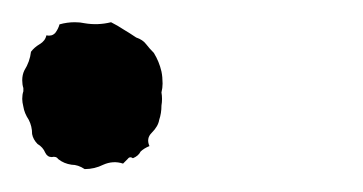

<svg xmlns="http://www.w3.org/2000/svg" viewBox="-302 -718 323 171"><path d="M-203.1 -698.2Q-197.3 -695.3 -191.4 -691.4Q-186.5 -688.5 -180.7 -684.6Q-174.8 -682.6 -171.9 -678.7Q-168.9 -674.8 -165 -670.9Q-160.2 -663.1 -158.2 -654.3Q-157.2 -649.4 -157.2 -643.6Q-157.2 -639.6 -158.2 -635.7Q-157.2 -629.9 -158.2 -624Q-158.2 -617.2 -160.2 -611.3Q-161.1 -605.5 -167 -599.6Q-171.9 -594.7 -168.9 -587.9Q-173.8 -585.9 -176.8 -583Q-178.7 -579.1 -183.6 -577.1Q-186.5 -579.1 -188.5 -576.2Q-190.4 -574.2 -192.4 -572.3Q-201.2 -575.2 -210 -571.3Q-217.8 -567.4 -226.6 -567.4Q-232.4 -571.3 -238.3 -571.3Q-245.1 -572.3 -250 -576.2Q-252 -579.1 -255.9 -578.1Q-259.8 -578.1 -261.7 -582Q-263.7 -586.9 -268.6 -589.8Q-272.5 -593.8 -273.4 -598.6Q-273.4 -605.5 -276.4 -611.3Q-280.3 -617.2 -281.2 -623Q-282.2 -627 -282.2 -629.9Q-282.2 -633.8 -281.2 -636.7Q-281.2 -637.7 -281.2 -637.7Q-281.2 -638.7 -281.2 -639.6Q-282.2 -642.6 -282.2 -646.5Q-282.2 -651.4 -280.3 -655.3Q-275.4 -663.1 -274.4 -671.9Q-271.5 -675.8 -266.6 -678.7Q-261.7 -681.6 -260.7 -686.5Q-255.9 -685.5 -252.9 -688.5Q-250 -692.4 -249 -696.3Q-242.2 -698.2 -235.4 -698.2Q-230.5 -698.2 -226.6 -697.3Q-214.8 -695.3 -203.1 -698.2Z"/></svg>

Font: YzWr
Style: Regular
Weight: 400
Version: Version 1.0